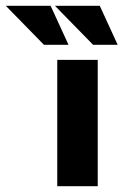

<svg xmlns="http://www.w3.org/2000/svg" viewBox="-126 -644 430 664"><path d="M72 -437H212V0H72ZM-106 -624H49L111 -489H26ZM64 -624H219L281 -489H196Z"/></svg>

Font: Josefin Sans Thin
Style: Bold
Weight: 700
Version: Version 2.000